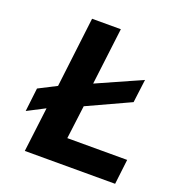

<svg xmlns="http://www.w3.org/2000/svg" viewBox="-121 -753 789 853"><g transform="rotate(20 273.5 -327.0)"><path d="M470 -369 484 -479 273 -385 306 -654H170L130 -322L46 -279L33 -168L116 -211L90 0H517L531 -118H248L268 -276Z"/></g></svg>

Font: Falling Sky
Style: SeBdObl
Weight: 600
Designer: Paul D. Hunt
Foundry: Adobe Systems Incorporated
Version: Version 1.02